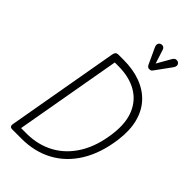

<svg xmlns="http://www.w3.org/2000/svg" viewBox="-370 -1369 1469 1469"><g transform="rotate(45 365.0 -634.0)"><path d="M721 -519.5Q699 -353.5 628 -237.2Q557 -121 445.5 -60.5Q334 0 190.5 0H94Q76 0 70 -8.2Q64 -16.5 66.5 -31.5L227 -944.5Q230 -961.5 237.2 -970.2Q244.5 -979 265 -979H317.5Q421 -979 502.2 -948.8Q583.5 -918.5 637.5 -860Q691.5 -801.5 713.5 -716Q735.5 -630.5 721 -519.5ZM132.5 -55H190.5Q314.5 -55 413.8 -109Q513 -163 577.2 -268.5Q641.5 -374 659.5 -528Q674.5 -651.5 637.8 -738.2Q601 -825 520.2 -871Q439.5 -917 322 -917H284.5ZM503.5 -1067Q499 -1067 491.8 -1071.8Q484.5 -1076.5 480.5 -1084.5L421 -1213Q410.5 -1236 416.2 -1249Q422 -1262 433.5 -1265.5Q448.5 -1270.5 460 -1264.5Q471.5 -1258.5 475.5 -1244L511.5 -1132L574.5 -1243Q587.5 -1264.5 602.5 -1265.2Q617.5 -1266 627 -1258.5Q638.5 -1248 638 -1235.2Q637.5 -1222.5 629 -1210.5L536 -1082.5Q527.5 -1070 519.2 -1068.5Q511 -1067 503.5 -1067Z"/></g></svg>

Font: Edu QLD Hand
Style: Regular
Weight: 400
Designer: Tina and Corey Anderson, Eben Sorkin
Foundry: Sorkin Type Co.
Version: Version 2.000